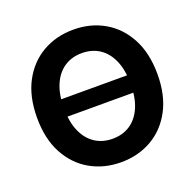

<svg xmlns="http://www.w3.org/2000/svg" viewBox="-130 -872 1030 1017"><g transform="rotate(-20 385.0 -363.5)"><path d="M625.6 -412.4V-314.7H154.6V-412.4ZM385.4 9.8Q289 9.8 212.1 -34.2Q135.1 -78.2 90.5 -161.7Q45.9 -245.1 45.9 -363.3Q45.9 -482.2 90.5 -565.8Q135.1 -649.4 212.1 -693.3Q289 -737.3 385.4 -737.3Q481.9 -737.3 558.6 -693.3Q635.3 -649.4 679.9 -565.8Q724.6 -482.2 724.6 -363.3Q724.6 -244.9 679.9 -161.4Q635.3 -77.9 558.6 -34.1Q481.9 9.8 385.4 9.8ZM385.4 -122.6Q442 -122.6 484.2 -150.3Q526.4 -177.9 549.9 -231.7Q573.3 -285.5 573.3 -363.3Q573.3 -441.7 549.9 -495.7Q526.4 -549.6 484.2 -577.3Q442 -605 385.4 -605Q329 -605 286.7 -577.2Q244.3 -549.4 220.7 -495.4Q197.1 -441.5 197.1 -363.3Q197.1 -285.5 220.7 -231.9Q244.3 -178.2 286.7 -150.4Q329 -122.6 385.4 -122.6Z"/></g></svg>

Font: Inter Variable LoSnoCo
Style: Regular
Weight: 400
Designer: Rasmus Andersson
Foundry: rsms
Version: Version 4.000;git-a52131595; featfreeze: case,dlig,ss01,ss02